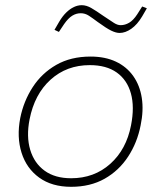

<svg xmlns="http://www.w3.org/2000/svg" viewBox="-20 -714 620 740"><path d="M254 6Q180 6 131 -29.5Q82 -65 63 -125.5Q44 -186 58 -259Q71 -324 106 -378Q141 -432 197 -464Q253 -496 329 -496Q385 -496 426.5 -476.5Q468 -457 493.5 -421Q519 -385 526.5 -336.5Q534 -288 522 -231Q509 -164 473.5 -110Q438 -56 383 -25Q328 6 254 6ZM254 -27Q343 -27 405 -82.5Q467 -138 485 -231Q499 -302 484.5 -354Q470 -406 430 -434.5Q390 -463 326 -463Q237 -463 175 -407Q113 -351 94 -254Q81 -188 96.5 -136.5Q112 -85 152 -56Q192 -27 254 -27ZM207 -591 190 -599 208 -630Q221 -652 235.5 -666Q250 -680 265 -687Q280 -694 295 -694Q313 -694 332 -683Q351 -672 378 -653Q406 -634 419.5 -625.5Q433 -617 445 -617Q462 -617 478 -626.5Q494 -636 509 -659L528 -689L546 -682L528 -651Q509 -619 486 -603Q463 -587 441 -587Q427 -587 408.5 -596Q390 -605 357 -629Q337 -644 322.5 -653.5Q308 -663 291 -663Q274 -663 258.5 -653.5Q243 -644 227 -621Z"/></svg>

Font: REM Medium Thin
Style: Italic
Weight: 250
Italic angle: -11°
Version: Version 1.005;gftools[0.9.28]